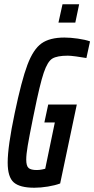

<svg xmlns="http://www.w3.org/2000/svg" viewBox="-20 -872 442 900"><path d="M16 -110Q16 -185 49 -342Q81 -495 108.5 -568Q136 -641 174.5 -668.5Q213 -696 282 -696Q310 -696 345 -691Q380 -686 402 -678L385 -600Q363 -604 336.5 -607.5Q310 -611 298 -611Q248 -611 225.5 -597.5Q203 -584 185 -531Q167 -478 140 -344L135 -320Q117 -231 110 -189.5Q103 -148 103 -124Q103 -94 114 -84.5Q125 -75 152 -75Q165 -75 177 -77.5Q189 -80 192 -81L237 -298H188L206 -382H340L262 -12Q238 -3 204.5 2.5Q171 8 141 8Q73 8 44.5 -17Q16 -42 16 -110ZM254 -766 273 -852H351L333 -766Z"/></svg>

Font: Saira Ultra Condensed SemiBold
Style: Italic
Weight: 600
Width: 1
Italic angle: -12°
Designer: Hector Gatti with collaboration of the Omnibus-Type team
Foundry: Omnibus-Type
Version: Version 1.001; ttfautohint (v1.8)